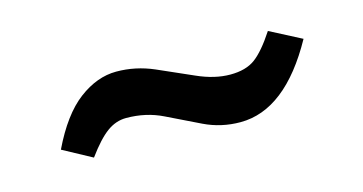

<svg xmlns="http://www.w3.org/2000/svg" viewBox="-33 -414 582 308"><g transform="rotate(-15 258.5 -260.0)"><path d="M97 -201 49 -227Q74 -279 104.5 -302Q135 -325 167 -325Q199 -325 229 -312Q259 -299 288 -286Q317 -273 343 -273Q369 -273 384.5 -284.5Q400 -296 419 -325L471 -298Q414 -195 339 -195Q307 -195 279 -208.5Q251 -222 223.5 -235.5Q196 -249 163 -249Q146 -249 131 -238Q116 -227 97 -201Z"/></g></svg>

Font: Manuale
Style: Bold Italic
Weight: 700
Italic angle: -11°
Version: Version 1.002